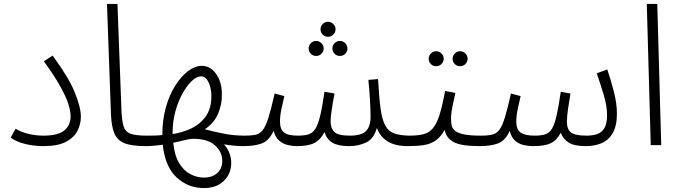

<svg xmlns="http://www.w3.org/2000/svg" viewBox="-20 -734 3439 971"><path d="M34 -38 59 -83Q84 -67 122 -57.5Q160 -48 199 -48Q274 -48 305.5 -74.5Q337 -101 337 -146Q337 -169 327 -203.5Q317 -238 288 -291.5Q259 -345 202 -424L246 -453Q328 -342 358.5 -266Q389 -190 389 -144Q389 -107 372 -73Q355 -39 314 -17Q273 5 199 5Q152 5 107 -6Q62 -17 34 -38Z M717 5Q646 5 609 -10Q572 -25 557.5 -61.5Q543 -98 541 -161L521 -714H574L594 -182Q596 -126 604.5 -97Q613 -68 639.5 -58Q666 -48 723 -48Q737 -48 743 -40.5Q749 -33 749 -23Q749 -13 739.5 -4Q730 5 717 5Z M717 5 724 -48Q740 -48 761 -48.5Q782 -49 801 -51V-53Q801 -127 818.5 -190Q836 -253 866 -300.5Q896 -348 931 -374.5Q966 -401 1001 -401Q1032 -401 1055 -380.5Q1078 -360 1090.5 -327Q1103 -294 1102 -254Q1103 -209 1084 -161.5Q1065 -114 1016 -80Q1059 -69 1110 -58.5Q1161 -48 1218 -48Q1231 -48 1237 -40.5Q1243 -33 1243 -23Q1243 -13 1234 -4Q1225 5 1211 5Q1165 5 1113 -4Q1140 26 1147 64Q1154 102 1141.5 136.5Q1129 171 1096 194Q1063 217 1010 217Q931 217 873 163Q815 109 803 -2Q782 1 759 3Q736 5 717 5ZM853 -64Q853 -64 853 -63Q853 -62 853 -56Q900 -63 945 -83.5Q990 -104 1019.5 -144Q1049 -184 1049 -248Q1049 -272 1043 -295Q1037 -318 1025.5 -333Q1014 -348 997 -348Q975 -348 950.5 -325Q926 -302 903.5 -262Q881 -222 867 -171Q853 -120 853 -64ZM1011 164Q1054 164 1079 141Q1104 118 1104 80Q1104 34 1067 1Q1030 -32 958 -32Q939 -32 912.5 -25Q886 -18 856 -12Q863 54 887 92.5Q911 131 944 147.5Q977 164 1011 164Z M1639 -548Q1623 -548 1612 -559Q1601 -570 1601 -586Q1601 -601 1612 -612.5Q1623 -624 1639 -624Q1654 -624 1665.5 -612.5Q1677 -601 1677 -586Q1677 -570 1665.5 -559Q1654 -548 1639 -548ZM1579 -451Q1563 -451 1552 -462Q1541 -473 1541 -489Q1541 -504 1552 -515.5Q1563 -527 1579 -527Q1594 -527 1605.5 -515.5Q1617 -504 1617 -489Q1617 -473 1605.5 -462Q1594 -451 1579 -451ZM1699 -451Q1683 -451 1672 -462Q1661 -473 1661 -489Q1661 -504 1672 -515.5Q1683 -527 1699 -527Q1715 -527 1726 -515.5Q1737 -504 1737 -489Q1737 -473 1726 -462Q1715 -451 1699 -451Z M1211 5 1218 -48Q1250 -48 1271 -52Q1292 -56 1307.5 -74.5Q1323 -93 1337 -137Q1351 -181 1369 -261L1418 -248Q1412 -222 1404 -186Q1396 -150 1396 -120Q1396 -81 1416 -64.5Q1436 -48 1486 -48Q1518 -48 1539 -54Q1560 -60 1574 -81.5Q1588 -103 1599 -147.5Q1610 -192 1621 -270L1672 -261Q1668 -243 1663.5 -216.5Q1659 -190 1655.5 -163.5Q1652 -137 1652 -120Q1652 -85 1671 -66.5Q1690 -48 1750 -48Q1806 -48 1830 -70.5Q1854 -93 1854 -144Q1854 -178 1851 -230Q1848 -282 1843 -330L1892 -334Q1897 -242 1904.5 -186Q1912 -130 1928 -100Q1944 -70 1973 -59.5Q2002 -49 2049 -48Q2063 -48 2069 -40.5Q2075 -33 2075 -23Q2075 -13 2065.5 -4Q2056 5 2043 5Q1978 5 1939.5 -19.5Q1901 -44 1886 -87Q1870 -31 1831 -13Q1792 5 1745 5Q1690 5 1661 -12.5Q1632 -30 1621 -66Q1601 -27 1570 -11Q1539 5 1480 5Q1457 5 1433.5 -1Q1410 -7 1391 -23.5Q1372 -40 1364 -72Q1340 -22 1303.5 -8.5Q1267 5 1211 5Z M2307 -399Q2291 -399 2280 -410Q2269 -421 2269 -437Q2269 -452 2280 -463.5Q2291 -475 2307 -475Q2322 -475 2333.5 -463.5Q2345 -452 2345 -437Q2345 -421 2333.5 -410Q2322 -399 2307 -399ZM2186 -399Q2170 -399 2159 -410Q2148 -421 2148 -437Q2148 -452 2159 -463.5Q2170 -475 2186 -475Q2201 -475 2212.5 -463.5Q2224 -452 2224 -437Q2224 -421 2212.5 -410Q2201 -399 2186 -399Z M2043 5 2050 -48Q2092 -48 2120.5 -55Q2149 -62 2168.5 -84.5Q2188 -107 2202.5 -152Q2217 -197 2231 -274L2283 -264Q2274 -223 2267.5 -192Q2261 -161 2261 -132Q2261 -114 2264.5 -98.5Q2268 -83 2282 -72Q2296 -61 2326.5 -54.5Q2357 -48 2412 -48Q2426 -48 2432 -40.5Q2438 -33 2438 -23Q2438 -13 2428.5 -4Q2419 5 2406 5Q2311 5 2273.5 -16Q2236 -37 2229 -77Q2209 -42 2184 -24Q2159 -6 2124.5 -0.5Q2090 5 2043 5Z M2406 5 2413 -48Q2448 -48 2470 -53.5Q2492 -59 2506.5 -79Q2521 -99 2534 -142Q2547 -185 2564 -261L2613 -248Q2607 -222 2599 -186Q2591 -150 2591 -119Q2591 -79 2613 -63.5Q2635 -48 2684 -48Q2717 -48 2738 -55Q2759 -62 2772 -84Q2785 -106 2795 -150.5Q2805 -195 2816 -270L2865 -261Q2859 -227 2853 -185.5Q2847 -144 2847 -118Q2847 -80 2868 -64Q2889 -48 2946 -48Q2974 -48 2997.5 -55Q3021 -62 3035.5 -84Q3050 -106 3050 -152Q3050 -198 3033.5 -253Q3017 -308 2998 -363L3051 -383Q3069 -331 3084.5 -270.5Q3100 -210 3100 -160Q3100 -98 3079 -61.5Q3058 -25 3022.5 -10Q2987 5 2943 5Q2883 5 2855 -13.5Q2827 -32 2816 -63Q2796 -24 2765 -9.5Q2734 5 2677 5Q2653 5 2628.5 -0.5Q2604 -6 2585 -22.5Q2566 -39 2558 -72Q2535 -22 2498 -8.5Q2461 5 2406 5Z M3271 0 3251 -714H3304L3324 0Z"/></svg>

Font: Noto Sans Arabic Light
Style: Regular
Weight: 300
Designer: Monotype Design Team, Nadine Chahine, Nizar Qandah and Khaled Hosny
Foundry: Monotype Imaging Inc.
Version: Version 2.012; ttfautohint (v1.8.4.7-5d5b)